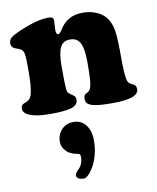

<svg xmlns="http://www.w3.org/2000/svg" viewBox="-94 -567 827 1013"><g transform="rotate(-10 319.5 -60.5)"><path d="M83.5 -230V-267.6Q83.5 -310.5 80.1 -327.9Q76.7 -345.2 65.9 -353Q58.6 -358.4 45.7 -362.5Q32.7 -366.7 28.8 -369.1Q13.7 -377.9 13.7 -395Q13.7 -409.2 20.5 -418.9Q27.3 -428.7 47.9 -439.5Q87.9 -460 140.4 -477.5Q192.9 -495.1 234.4 -495.1Q249 -495.1 255.9 -490.7Q262.7 -486.3 262.7 -474.1Q262.7 -465.8 261.2 -450.2Q259.8 -434.6 259.8 -423.8Q259.8 -400.4 272.9 -400.4Q280.8 -400.4 293 -420.9Q334.5 -489.3 416 -489.3Q460 -489.3 492.4 -474.6Q524.9 -460 542.5 -436.5Q564 -406.7 570.6 -366.2Q577.1 -325.7 577.1 -217.8Q577.1 -138.2 583 -108.9Q586.4 -87.9 596.2 -80.6Q600.6 -76.7 609.1 -72.5Q617.7 -68.4 619.6 -67.4Q631.3 -60.5 631.3 -42.5Q631.3 7.8 494.6 7.8Q455.1 7.8 430.2 6.1Q405.3 4.4 385.7 -0.7Q366.2 -5.9 357.7 -15.1Q349.1 -24.4 349.1 -39.1Q349.1 -58.6 358.4 -64.5Q360.4 -65.4 364.3 -67.4Q368.2 -69.3 371.8 -71.5Q375.5 -73.7 378.4 -76.7Q386.7 -84 391.1 -105Q397.5 -132.3 397.5 -226.1Q397.5 -299.3 381.6 -330.6Q365.7 -361.8 327.6 -361.8Q289.1 -361.8 274.2 -329.8Q259.3 -297.9 259.3 -229Q259.3 -130.4 262.7 -103.5Q265.1 -86.4 276.4 -80.6Q291 -70.8 296.9 -65.4Q306.6 -57.6 306.6 -44.9Q306.6 -14.6 271.7 -3.7Q236.8 7.3 158.2 7.3Q90.3 7.3 52.2 -6.6Q14.2 -20.5 14.2 -45.4Q14.2 -61.5 23.4 -67.9Q27.3 -70.8 37.1 -74.5Q46.9 -78.1 51.3 -81.1Q68.4 -92.3 73.7 -114.3Q83.5 -153.3 83.5 -230ZM233.9 351.1Q233.9 338.4 251.5 322.3Q277.3 297.9 277.3 257.8Q277.3 243.7 270 241.2Q266.6 239.7 250 236.8Q236.3 233.9 221.7 226.1Q207 218.3 194.1 200.7Q181.2 183.1 181.2 160.6Q181.2 122.1 206.1 95.9Q231 69.8 268.6 69.8Q311.5 69.8 335.7 101.6Q359.9 133.3 359.9 185.5Q359.9 223.6 350.3 260Q340.8 296.4 326.9 320.3Q313 344.2 298.6 358.9Q284.2 373.5 273.4 373.5Q253.9 373.5 243.9 366.7Q233.9 359.9 233.9 351.1Z"/></g></svg>

Font: Cooper* ExtraBold
Style: Regular
Weight: 800
Designer: Owen Earl
Foundry: indestructible type*
Version: Version 0.001